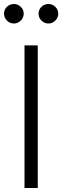

<svg xmlns="http://www.w3.org/2000/svg" viewBox="-32 -936 310 956"><path d="M90 0V-710H156V0ZM-12 -868Q-12 -888 2.5 -902Q17 -916 37 -916Q57 -916 71.5 -902Q86 -888 86 -868Q86 -848 71.5 -833.5Q57 -819 37 -819Q17 -819 2.5 -833.5Q-12 -848 -12 -868ZM160 -868Q160 -888 174.5 -902Q189 -916 209 -916Q229 -916 243.5 -902Q258 -888 258 -868Q258 -848 243.5 -833.5Q229 -819 209 -819Q189 -819 174.5 -833.5Q160 -848 160 -868Z"/></svg>

Font: Rising Sun Light
Style: Regular
Weight: 300
Designer: Matt McInerney, Pablo Impallari, Rodrigo Fuenzalida (Raleway font), Stephen Hutchings (Greek), Cristiano Sobral (main ch
Foundry: The Rising Sun Project Authors
Version: Version 4.327; ttfautohint (v1.8.4.7-5d5b-dirty)